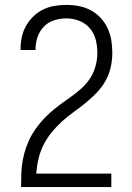

<svg xmlns="http://www.w3.org/2000/svg" viewBox="-20 -763 540 783"><path d="M66 0V-1Q66 -29 67 -56.5Q68 -84 73 -111Q78 -138 87.5 -164.5Q97 -191 110.5 -214.5Q124 -238 142 -259.5Q160 -281 180 -299.5Q200 -318 222.5 -334.5Q245 -351 267.5 -367Q290 -383 311 -401.5Q332 -420 347 -443Q362 -466 369.5 -493Q377 -520 377 -547Q377 -574 370.5 -600.5Q364 -627 346.5 -647.5Q329 -668 303.5 -678Q278 -688 251 -688Q226 -688 201.5 -680.5Q177 -673 159.5 -655Q142 -637 133.5 -613Q125 -589 125 -564V-559H64V-566Q64 -590 69.5 -614Q75 -638 87 -659Q99 -680 117 -697Q135 -714 156.5 -724.5Q178 -735 202.5 -739Q227 -743 251 -743Q277 -743 302.5 -738Q328 -733 350.5 -721Q373 -709 390.5 -690Q408 -671 419 -647.5Q430 -624 434 -598.5Q438 -573 438 -547Q438 -517 431 -487Q424 -457 409 -431Q394 -405 372.5 -383Q351 -361 327.5 -342Q304 -323 279 -305Q254 -287 232 -267Q210 -247 190.5 -223Q171 -199 157.5 -172Q144 -145 137 -115.5Q130 -86 128 -55H434V0Z"/></svg>

Font: Iosevka Fixed Light
Style: Regular
Weight: 300
Monospace: yes
Designer: Belleve Invis
Foundry: Belleve Invis
Version: Version 32.3.0